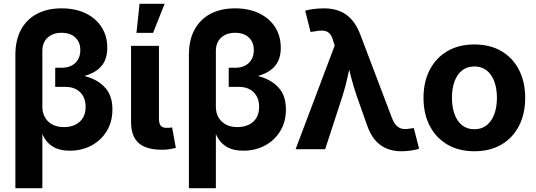

<svg xmlns="http://www.w3.org/2000/svg" viewBox="-20 -781 2807 1005"><path d="M60.5 204.1V-492.7Q60.5 -572.8 90.8 -627.2Q121.1 -681.6 175.3 -709.5Q229.5 -737.3 302.2 -737.3Q375 -737.3 428.7 -711.2Q482.4 -685.1 512 -638.7Q541.5 -592.3 541.5 -531.2Q541.5 -475.1 515.4 -440.9Q489.3 -406.7 440.9 -389.4Q392.6 -372.1 325.7 -365.2V-400.9Q393.1 -395 448.2 -375.2Q503.4 -355.5 535.9 -315.4Q568.4 -275.4 568.4 -208Q568.4 -143.6 538.8 -95Q509.3 -46.4 458.7 -19.3Q408.2 7.8 345.2 7.8Q298.3 7.8 266.4 -8.1Q234.4 -23.9 214.8 -54.7Q195.3 -85.4 186 -129.4L201.7 -130.4V204.1ZM314.9 -115.7Q349.6 -115.7 375.2 -128.7Q400.9 -141.6 414.6 -165.3Q428.2 -189 428.2 -221.2Q428.2 -269.5 399.9 -297.9Q371.6 -326.2 322.8 -326.2H269V-426.3H302.2Q332.5 -426.3 354.5 -437.5Q376.5 -448.7 388.4 -469.5Q400.4 -490.2 400.4 -518.6Q400.4 -560.5 374 -585Q347.7 -609.4 302.7 -609.4Q256.3 -609.4 229 -583.7Q201.7 -558.1 201.7 -514.2V-222.2Q201.7 -190.9 215.1 -167Q228.5 -143.1 253.7 -129.4Q278.8 -115.7 314.9 -115.7Z M829.1 2.9Q744.6 2.9 705.3 -32.7Q666 -68.4 666 -141.1V-541H812V-160.6Q812 -134.3 821.3 -123Q830.6 -111.8 853 -111.8Q863.3 -111.8 869.6 -112.3Q876 -112.8 880.9 -114.3L900.4 -6.8Q888.7 -3.9 870.1 -0.5Q851.6 2.9 829.1 2.9ZM694.3 -608.9 710.4 -761.2H841.8L781.2 -608.9Z M968.8 204.1V-492.7Q968.8 -572.8 999 -627.2Q1029.3 -681.6 1083.5 -709.5Q1137.7 -737.3 1210.4 -737.3Q1283.2 -737.3 1336.9 -711.2Q1390.6 -685.1 1420.2 -638.7Q1449.7 -592.3 1449.7 -531.2Q1449.7 -475.1 1423.6 -440.9Q1397.5 -406.7 1349.1 -389.4Q1300.8 -372.1 1233.9 -365.2V-400.9Q1301.3 -395 1356.4 -375.2Q1411.6 -355.5 1444.1 -315.4Q1476.6 -275.4 1476.6 -208Q1476.6 -143.6 1447 -95Q1417.5 -46.4 1366.9 -19.3Q1316.4 7.8 1253.4 7.8Q1206.5 7.8 1174.6 -8.1Q1142.6 -23.9 1123 -54.7Q1103.5 -85.4 1094.2 -129.4L1109.9 -130.4V204.1ZM1223.1 -115.7Q1257.8 -115.7 1283.4 -128.7Q1309.1 -141.6 1322.8 -165.3Q1336.4 -189 1336.4 -221.2Q1336.4 -269.5 1308.1 -297.9Q1279.8 -326.2 1231 -326.2H1177.2V-426.3H1210.4Q1240.7 -426.3 1262.7 -437.5Q1284.7 -448.7 1296.6 -469.5Q1308.6 -490.2 1308.6 -518.6Q1308.6 -560.5 1282.2 -585Q1255.9 -609.4 1210.9 -609.4Q1164.6 -609.4 1137.2 -583.7Q1109.9 -558.1 1109.9 -514.2V-222.2Q1109.9 -190.9 1123.3 -167Q1136.7 -143.1 1161.9 -129.4Q1187 -115.7 1223.1 -115.7Z M1527.3 0 1731.9 -542.5 1724.6 -565.4Q1717.8 -591.8 1705.8 -604.7Q1693.8 -617.7 1675 -620.1Q1656.2 -622.6 1627.9 -616.7L1605.5 -613.8L1577.6 -725.1Q1594.7 -730.5 1621.8 -733.9Q1648.9 -737.3 1675.8 -737.3Q1722.2 -737.3 1758.3 -722.9Q1794.4 -708.5 1821.5 -677.7Q1848.6 -647 1867.2 -596.7L2031.2 -164.6Q2041.5 -137.7 2054.9 -124Q2068.4 -110.4 2085.7 -106.9Q2103 -103.5 2125 -107.9L2146 -110.8L2173.8 -2.4Q2157.7 2.9 2132.8 6.8Q2107.9 10.7 2081.5 10.7Q2037.6 10.7 2002.7 -3.9Q1967.8 -18.6 1941.9 -49.6Q1916 -80.6 1899.4 -130.9L1847.2 -278.8Q1829.1 -331.1 1816.2 -382.8Q1803.2 -434.6 1789.6 -491.7H1824.7Q1811.5 -435.5 1800.5 -383.3Q1789.6 -331.1 1772.9 -278.8L1682.1 0Z M2462.9 10.7Q2381.8 10.7 2322 -24.2Q2262.2 -59.1 2229.5 -122.1Q2196.8 -185.1 2196.8 -268.6Q2196.8 -352.5 2229.5 -415.5Q2262.2 -478.5 2322 -513.4Q2381.8 -548.3 2462.9 -548.3Q2544.9 -548.3 2604.5 -513.4Q2664.1 -478.5 2696.5 -415.5Q2729 -352.5 2729 -268.6Q2729 -185.1 2696.5 -122.1Q2664.1 -59.1 2604.5 -24.2Q2544.9 10.7 2462.9 10.7ZM2462.9 -104.5Q2501.5 -104.5 2527.8 -125.7Q2554.2 -147 2567.6 -184.1Q2581.1 -221.2 2581.1 -269Q2581.1 -316.9 2567.6 -354Q2554.2 -391.1 2527.8 -412.1Q2501.5 -433.1 2462.9 -433.1Q2424.8 -433.1 2398.4 -412.1Q2372.1 -391.1 2358.9 -354.2Q2345.7 -317.4 2345.7 -269Q2345.7 -221.2 2358.9 -184.1Q2372.1 -147 2398.4 -125.7Q2424.8 -104.5 2462.9 -104.5Z"/></svg>

Font: Inter 17pt
Style: Bold
Weight: 700
Version: Version 4.001;git-66647c0bb